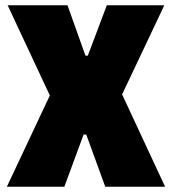

<svg xmlns="http://www.w3.org/2000/svg" viewBox="-20 -708 652 728"><path d="M6 0 169 -346 9 -688H236L304 -497H313L385 -688H603L443 -350L606 0H379L307 -198H297L224 0Z"/></svg>

Font: Saira Semi Condensed Black
Style: Regular
Weight: 900
Width: 4
Designer: Hector Gatti with collaboration of the Omnibus-Type team
Foundry: Omnibus-Type
Version: Version 1.001; ttfautohint (v1.8)